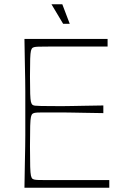

<svg xmlns="http://www.w3.org/2000/svg" viewBox="-20 -883 584 903"><path d="M95 0Q96 -72 97 -118Q98 -164 98.5 -194.5Q99 -225 99 -247.5Q99 -270 99 -293.5Q99 -317 99 -350Q99 -383 99 -406.5Q99 -430 99 -452.5Q99 -475 98.5 -505.5Q98 -536 97 -582Q96 -628 95 -700H486V-664Q468 -664 445.5 -664Q423 -664 397 -664Q371 -664 343.5 -664Q316 -664 288 -664Q236 -664 206 -664Q176 -664 161.5 -663.5Q147 -663 141.5 -661.5Q136 -660 133 -658Q128 -654 125.5 -644Q123 -634 122 -607Q121 -580 121 -524Q121 -469 122 -441.5Q123 -414 125.5 -404Q128 -394 133 -390Q137 -387 144.5 -386Q152 -385 174 -384.5Q196 -384 241 -384Q268 -384 285 -384Q302 -384 322 -384.5Q342 -385 375 -385.5Q408 -386 466 -387V-351Q408 -352 375 -352.5Q342 -353 322 -353.5Q302 -354 285 -354Q268 -354 241 -354Q196 -354 174 -354Q152 -354 144.5 -352.5Q137 -351 133 -348Q128 -344 125.5 -333Q123 -322 122 -291Q121 -260 121 -195Q121 -130 122 -99Q123 -68 125.5 -57Q128 -46 133 -42Q136 -40 141.5 -38.5Q147 -37 161.5 -36.5Q176 -36 206 -36Q236 -36 288 -36Q317 -36 345.5 -36Q374 -36 400 -36Q426 -36 450 -36Q474 -36 494 -36V0ZM277 -771 222 -863H273L308 -771Z"/></svg>

Font: Ojuju ExtraLight
Style: Regular
Weight: 200
Designer: Chisaokwu Joboson, Mirko Velimirovic
Foundry: Udi Foundry
Version: Version 1.000